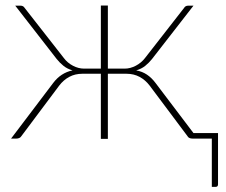

<svg xmlns="http://www.w3.org/2000/svg" viewBox="-20 -514 838 712"><path d="M788.5 -20.5V169.5Q788.5 179 779.5 179H765.5V0H695Q679.5 0 675 -9.5L535 -196.5Q519 -217.5 497.5 -229Q476 -240.5 449 -240.5H380V1H354V-240.5H285.5Q258.5 -240.5 237 -229Q215.5 -217.5 199.5 -196.5L59.5 -9.5Q54 0 39.5 0H21L177 -206Q205.5 -244 249 -253Q229.5 -258.5 215.5 -269.8Q201.5 -281 190 -295.5L36.5 -493H56Q66.5 -493 71.5 -484.5L217 -298.5Q230 -281 250.5 -270.2Q271 -259.5 292 -259.5H354V-493.5H380V-259.5H442Q463 -259.5 483.5 -270.2Q504 -281 517.5 -298.5L662.5 -484.5Q667.5 -493 678 -493H697.5L544 -295.5Q532.5 -281 518.5 -269.8Q504.5 -258.5 485 -253Q507.5 -249 525 -237.2Q542.5 -225.5 557 -206L697.5 -20.5Z"/></svg>

Font: Lato ExtraLight
Style: Regular
Weight: 275
Designer: Lukasz Dziedzic with Adam Twardoch and Botio Nikoltchev
Foundry: tyPoland Lukasz Dziedzic
Version: Version 2.015; 2015-08-06; http://www.latofonts.com/